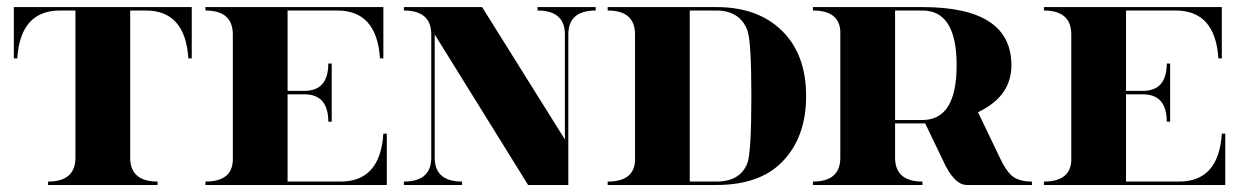

<svg xmlns="http://www.w3.org/2000/svg" viewBox="-20 -528 3546 548"><path d="M151.4 -498Q38.1 -498 29.3 -361.3H19.5V-507.8H527.3V-361.3H517.6Q508.8 -498 396 -498H351.6V-78.1Q351.6 -9.8 429.7 -9.8V0H117.2V-9.8Q195.3 -9.8 195.3 -78.1V-498Z M566.4 -507.8H1074.2V-361.3H1064.5Q1055.7 -498 942.4 -498H800.8V-268.6H848.6Q917 -268.6 917 -346.7H926.8V-180.7H917Q917 -258.8 848.6 -258.8H800.8V-9.8H952.1Q1065.4 -9.8 1074.2 -146.5H1084V0H566.4V-9.8Q641.6 -9.8 644.5 -69.3V-429.7Q644.5 -498 566.4 -498Z M1602.1 -113.3V0H1487.3L1220.7 -429.7V-78.1Q1220.7 -9.8 1298.8 -9.8V0H1132.8V-9.8Q1210.9 -9.8 1210.9 -78.1V-429.7Q1210.9 -498 1132.8 -498V-507.8H1356L1592.3 -129.9V-429.7Q1592.3 -498 1514.2 -498V-507.8H1680.2V-498Q1602.1 -498 1602.1 -429.7Z M2024.4 -507.8Q2143.1 -507.8 2211.9 -440.2Q2280.8 -372.6 2280.8 -253.9Q2280.8 -134.8 2211.4 -64.9Q2147 0 2024.4 0H1714.4V-9.8Q1789.6 -9.8 1792.5 -69.3V-429.7Q1792.5 -498 1714.4 -498V-507.8ZM2024.4 -9.8Q2092.3 -9.8 2112.8 -61.5Q2124.5 -90.8 2124.5 -253.9Q2124.5 -412.6 2112.8 -442.4Q2090.8 -498 2024.4 -498H1948.7V-9.8Z M2534.7 -498V-185.5H2612.8Q2710.4 -185.5 2710.4 -341.8Q2710.4 -498 2612.8 -498ZM2300.3 -507.8H2612.8Q2866.7 -507.8 2866.7 -341.8Q2866.7 -258.8 2784.2 -214.4Q2777.8 -210.9 2771.5 -207.5L2834.5 -76.2Q2849.6 -44.4 2864.7 -29.3Q2884.3 -9.8 2925.3 -9.8V0H2739.7Q2702.6 0 2670.4 -72.3L2620.6 -175.8Q2616.7 -175.8 2612.8 -175.8H2534.7V-78.1Q2534.7 -9.8 2612.8 -9.8V0H2300.3V-9.8Q2378.4 -9.8 2378.4 -78.1V-438.5Q2375.5 -498 2300.3 -498Z M2959.5 -507.8H3467.3V-361.3H3457.5Q3448.7 -498 3335.4 -498H3193.8V-268.6H3241.7Q3310.1 -268.6 3310.1 -346.7H3319.8V-180.7H3310.1Q3310.1 -258.8 3241.7 -258.8H3193.8V-9.8H3345.2Q3458.5 -9.8 3467.3 -146.5H3477.1V0H2959.5V-9.8Q3034.7 -9.8 3037.6 -69.3V-429.7Q3037.6 -498 2959.5 -498Z"/></svg>

Font: spinweradC
Style: Bold
Weight: 700
Width: 7
Version: Version 0.3